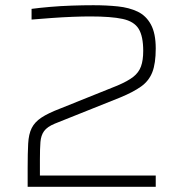

<svg xmlns="http://www.w3.org/2000/svg" viewBox="-20 -716 703 736"><path d="M86 0V-73Q86 -129 88 -165.5Q90 -202 101.5 -225Q113 -248 138.5 -265Q164 -282 211 -300L430 -388Q470 -405 491 -421.5Q512 -438 520.5 -461.5Q529 -485 529 -521Q529 -577 511.5 -605.5Q494 -634 450 -643.5Q406 -653 325 -653Q297 -653 258 -651.5Q219 -650 178 -647Q137 -644 101 -641V-682Q131 -686 171 -689.5Q211 -693 255 -694.5Q299 -696 338 -696Q388 -696 431.5 -691.5Q475 -687 507.5 -671.5Q540 -656 558.5 -622Q577 -588 577 -530Q577 -473 564 -439.5Q551 -406 521 -384.5Q491 -363 440 -342L190 -242Q161 -230 149 -213.5Q137 -197 135 -171.5Q133 -146 133 -105V-43H577V0Z"/></svg>

Font: Saira SemiExpanded ExtraLight
Style: Regular
Weight: 250
Width: 6
Designer: Hector Gatti with collaboration of the Omnibus-Type team
Foundry: Omnibus-Type
Version: Version 1.101